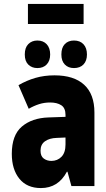

<svg xmlns="http://www.w3.org/2000/svg" viewBox="-20 -946 540 976"><path d="M188 10Q117 10 78.5 -37.5Q40 -85 40 -164Q40 -259 91 -302.5Q142 -346 226 -349L313 -352V-362Q313 -397 291.5 -411Q270 -425 235 -425Q205 -425 178.5 -416.5Q152 -408 126 -393L74 -513Q115 -537 160 -550Q205 -563 257 -563Q356 -563 408 -515Q460 -467 460 -374V0H343L323 -73H320Q276 10 188 10ZM241 -128Q272 -128 292.5 -149Q313 -170 313 -212V-247L268 -245Q232 -244 209 -228Q186 -212 186 -180Q186 -152 202.5 -140Q219 -128 241 -128ZM356 -600Q327 -600 309.5 -618Q292 -636 292 -669Q292 -704 309.5 -722Q327 -740 356 -740Q387 -740 404.5 -721Q422 -702 422 -669Q422 -637 404.5 -618.5Q387 -600 356 -600ZM170 -600Q142 -600 124 -617.5Q106 -635 106 -669Q106 -704 124 -722Q142 -740 170 -740Q200 -740 217.5 -721Q235 -702 235 -669Q235 -637 217.5 -618.5Q200 -600 170 -600ZM122 -824V-926H405V-824Z"/></svg>

Font: Noto Sans Mono ExtraCondensed Black
Style: Regular
Weight: 900
Width: 2
Designer: Monotype Design Team
Foundry: Monotype Imaging Inc.
Version: Version 2.014